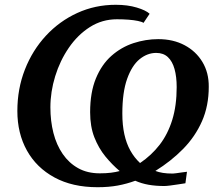

<svg xmlns="http://www.w3.org/2000/svg" viewBox="-20 -771 921 802"><path d="M387 11Q282.5 11 207.5 -29.8Q132.5 -70.5 92.5 -142.2Q52.5 -214 52.5 -307.5Q52.5 -400 84 -480.5Q115.5 -561 171.8 -621.8Q228 -682.5 302.8 -716.8Q377.5 -751 463.5 -751Q513 -751 551.2 -739.5Q589.5 -728 605 -713.5L579.5 -675.5Q573 -680 556.2 -683.5Q539.5 -687 516.5 -688.8Q493.5 -690.5 468.5 -690.5Q406.5 -690.5 355.5 -658Q304.5 -625.5 267.5 -571.5Q230.5 -517.5 210.5 -452.5Q190.5 -387.5 190.5 -322.5Q190.5 -265.5 203.2 -215.5Q216 -165.5 242 -127.8Q268 -90 306.5 -68.5Q345 -47 397 -47Q423 -47 443.2 -49.5Q463.5 -52 480 -56.5Q448.5 -83 420.2 -117.5Q392 -152 374.2 -197.2Q356.5 -242.5 356.5 -302Q356.5 -385 380.5 -443.2Q404.5 -501.5 445.5 -537.8Q486.5 -574 537.5 -590.8Q588.5 -607.5 641 -607.5Q703.5 -607.5 751 -582.2Q798.5 -557 825.5 -512.2Q852.5 -467.5 852 -408.5Q852 -329 823.8 -264.8Q795.5 -200.5 745.2 -149.2Q695 -98 629 -57Q643.5 -51.5 660.5 -48.8Q677.5 -46 702 -46Q706 -46 716.5 -47.5Q727 -49 739.5 -50.8Q752 -52.5 761 -53.5L754.5 -5.5Q742 -3.5 724.2 -0.8Q706.5 2 690.5 4Q674.5 6 666.5 6Q630.5 6 600.8 0.8Q571 -4.5 545 -16Q509.5 -3 472 4Q434.5 11 387 11ZM565 -90Q612.5 -122 646.8 -166.2Q681 -210.5 699.5 -270.2Q718 -330 718 -407Q718 -450.5 709 -482.8Q700 -515 681.2 -532.5Q662.5 -550 632.5 -550Q595.5 -550 563.2 -523.8Q531 -497.5 511 -441.5Q491 -385.5 491 -296.5Q491 -248.5 499.5 -210Q508 -171.5 524.5 -142Q541 -112.5 565 -90Z"/></svg>

Font: Merriweather 20pt
Style: Bold Italic
Weight: 700
Italic angle: -7.8°
Version: Version 2.101